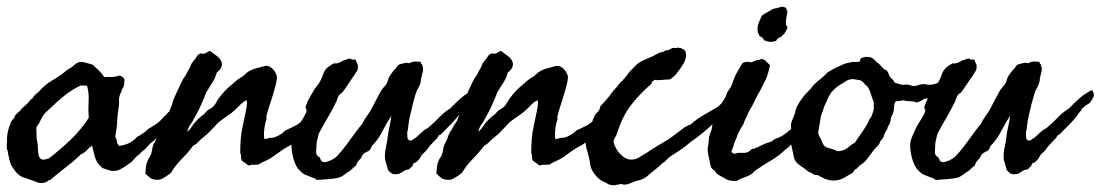

<svg xmlns="http://www.w3.org/2000/svg" viewBox="-60 -509 3251 567"><path d="M307.6 -271.5 306.6 -263.7Q307.6 -260.3 304.7 -252Q299.8 -246.1 298.8 -239.3Q296.9 -235.4 295.4 -232.4Q293.9 -229.5 293 -224.6Q291 -218.8 291.5 -210.9Q292 -207 291.7 -203.4Q291.5 -199.7 291 -196.3Q289.1 -185.5 288.1 -175.3Q287.1 -165 286.1 -154.3Q286.1 -143.6 284.2 -129.9Q282.2 -116.2 280.3 -105.5Q284.7 -97.7 285.2 -90.8Q285.6 -83.5 292 -78.1Q311.5 -81.1 323.2 -87.4Q335 -93.8 345.7 -105.5Q353.5 -108.9 357.9 -112.3Q361.8 -115.7 369.1 -120.1L377 -127.9Q388.7 -134.3 390.1 -135.7Q391.1 -136.7 392.8 -137.7Q394.5 -138.7 396.5 -139.6Q413.1 -150.4 421.9 -162.1Q429.2 -168 434.1 -174.3Q438 -179.7 449.2 -184.6Q455.6 -192.4 463.4 -197.8Q471.2 -203.1 477.5 -210.9Q482.9 -210.9 485.4 -209Q486.8 -208 488.5 -207Q490.2 -206.1 492.2 -205.1Q495.1 -197.3 493.2 -189Q491.2 -180.7 486.3 -173.8Q481.4 -167.5 481.4 -166Q481.4 -165 480.5 -164.1Q477.5 -160.6 473.1 -156.7Q468.8 -153.3 465.8 -149.4Q460.9 -140.6 458 -140.6Q455.1 -140.6 453.1 -138.7Q444.3 -133.3 440.9 -130.9Q437 -127.4 429.7 -123Q419.4 -117.7 417 -115.2Q414.6 -112.8 413.1 -112.3Q401.4 -99.1 390.1 -90.3Q379.9 -82.5 368.2 -68.4Q364.3 -65.4 360.4 -62.5Q356.4 -59.6 353.5 -54.7Q344.7 -48.8 339.4 -43Q334 -37.1 327.1 -29.3Q321.3 -26.4 314.5 -21Q306.2 -14.6 299.8 -11.7Q297.4 -10.3 291.5 -7.3Q286.6 -4.9 282.2 -4.9Q271 -2.9 260.7 -6.8Q251.5 -10.3 242.2 -12.7Q238.3 -18.6 232.4 -22.5Q223.6 -33.2 219.7 -47.9Q215.8 -62.5 211.9 -79.1Q203.1 -73.2 197.3 -66.4Q191.4 -59.1 179.7 -53.7Q169.9 -44.4 159.7 -35.4Q149.4 -26.4 138.2 -18.1Q127.4 -9.8 116.2 -0.7Q105 8.3 93.8 17.6Q85.9 25.4 83 23.4Q74.2 34.2 51.8 30.3Q43.9 26.4 34.2 23.4Q27.3 21.5 18.6 17.6Q2 14.6 -9.3 2.9Q-20.5 -8.8 -28.3 -24.4Q-31.2 -32.7 -32.7 -39.1Q-33.2 -42.5 -34.2 -46.4Q-35.2 -50.3 -36.1 -54.7Q-36.6 -63 -39.1 -67.9Q-41 -73.2 -39.1 -78.1Q-41 -80.6 -40 -84.5Q-39.1 -89.4 -39.1 -91.8Q-40 -105.5 -36.6 -121.1Q-33.2 -136.7 -27.3 -149.4Q-24.4 -154.3 -19.5 -159.2Q-17.1 -162.1 -16.6 -165Q-16.1 -167.5 -13.7 -169.9Q-11.2 -172.9 -7.8 -175.8Q-2.9 -179.7 -1 -181.6Q1.5 -185.1 4.2 -188.2Q6.8 -191.4 10.3 -193.8Q13.7 -196.3 16.6 -199.2Q19.5 -202.1 22.5 -205.1Q25.9 -208.5 27.8 -211.9Q30.3 -215.8 35.2 -217.8Q39.1 -224.6 43.9 -229Q48.8 -233.4 54.7 -238.3Q71.3 -258.3 95.7 -272.5Q120.6 -286.6 139.6 -303.7Q146.5 -306.6 151.4 -310.5Q156.2 -314.5 161.1 -318.4Q173.3 -329.1 187.5 -325.2L212.9 -318.4Q222.7 -309.6 231.9 -300.8Q241.2 -292 248 -281.2Q251.5 -281.7 255.4 -282Q259.3 -282.2 263.7 -281.7Q272.5 -280.8 282.2 -283.2Q285.2 -283.2 288.1 -284.7Q291 -286.1 293 -286.1Q307.6 -281.2 307.6 -271.5ZM178.7 -256.8Q152.3 -244.1 130.9 -227.1Q109.4 -210 89.8 -190.4Q87.4 -188 84.7 -185.8Q82 -183.6 79.6 -181.2Q77.1 -179.2 74.7 -176.8Q72.3 -174.3 70.3 -171.9Q66.4 -167 63 -160.2Q59.6 -153.3 56.6 -147.5Q55.7 -145.5 54.7 -143.8Q53.7 -142.1 52.7 -141.1Q51.8 -140.1 50.8 -138.7Q49.8 -137.2 48.8 -135.7Q46.9 -130.9 47.4 -126Q47.9 -122.6 47.9 -115.2V-105.5Q47.9 -102.5 48.8 -95.7Q51.8 -85 51.8 -74.2Q51.8 -66.4 53.2 -55.2Q54.7 -43.9 60.5 -40Q66.9 -36.1 72.8 -38.1Q79.6 -40.5 84 -41Q118.2 -67.4 148.4 -96.2Q178.7 -125 202.1 -161.1Q200.2 -185.1 201.7 -210.4Q203.1 -234.4 197.3 -254.9Q193.4 -257.3 188 -256.3Q184.1 -255.9 178.7 -256.8Z M492.2 -120.1Q500 -125 504.9 -132.8Q507.3 -136.7 510.3 -140.6Q513.2 -144.5 516.6 -148.4Q529.3 -163.1 543.9 -172.9Q550.8 -183.1 561 -188Q571.3 -193.4 577.1 -204.1Q578.6 -206.1 580.6 -210Q582.5 -213.9 584 -215.8Q602.5 -241.7 624 -258.8Q627 -261.2 629.9 -263.7Q632.8 -266.1 635.3 -268.6Q639.2 -272.5 648.4 -278.3Q652.8 -280.8 657.2 -283.9Q661.6 -287.1 665.5 -291Q673.3 -298.8 683.6 -302.7Q689.9 -305.7 696.3 -307.1Q699.2 -308.1 702.4 -308.8Q705.6 -309.6 709 -310.5Q715.8 -312.5 721.2 -314Q726.6 -315.4 733.4 -313.5Q749 -307.1 756.8 -287.1Q759.8 -279.8 753.7 -256.3Q747.6 -232.9 739.3 -207.8Q731 -182.6 727.5 -168.9Q725.6 -161.6 726.6 -160.6Q727.5 -159.7 727.5 -158.2Q725.6 -153.3 724.6 -149.4Q723.6 -145.5 722.7 -140.6Q720.7 -132.8 719.7 -119.6Q718.8 -106.4 720.7 -98.6Q730.5 -99.1 731.9 -100.6Q732.9 -101.6 734.4 -101.6Q738.3 -102.5 740.7 -102.1Q743.2 -101.6 747.1 -102.5Q767.1 -107.9 783.2 -124Q792 -127.9 800 -131.8Q808.1 -135.7 815.4 -139.6Q829.1 -149.4 837.4 -153.8Q845.7 -158.2 862.3 -166Q868.7 -173.3 879.4 -178.2Q889.2 -182.6 898.4 -190.4Q901.4 -193.4 903.3 -195.8Q906.2 -199.7 909.2 -197.3Q914.1 -192.4 915.5 -187Q917 -181.6 916 -179.7Q908.7 -172.4 907.7 -168Q906.7 -163.6 905.3 -162.1Q900.4 -157.2 890.6 -153.3Q882.3 -149.9 880.4 -147Q878.4 -144 877 -142.6Q874 -139.6 871.6 -138.2Q869.1 -136.7 866.2 -133.8Q864.3 -130.9 860.8 -130.4L854.5 -128.9Q848.6 -124 844.7 -120.1Q840.8 -116.2 835.9 -111.3Q828.6 -104 826.2 -100.1Q824.2 -96.7 815.4 -90.8L795.9 -79.1Q782.2 -72.3 768.6 -62.5Q754.9 -52.7 741.2 -43Q732.4 -37.6 721.2 -32.7Q710.9 -28.3 702.1 -22.5Q697.8 -22.5 696.8 -22.9Q695.3 -23.9 691.4 -21.5Q686.5 -23.9 681.6 -22Q676.3 -19.5 671.9 -21.5Q667 -25.4 663.8 -27.8Q660.6 -30.3 658.7 -31.2Q655.8 -33.2 653.3 -36.1Q651.4 -41 651.9 -46.9Q652.3 -52.7 649.4 -56.6Q649.4 -78.1 650.9 -97.7Q652.3 -117.2 657.2 -138.7Q658.2 -145.5 662.1 -162.4Q666 -179.2 668.5 -194.8Q670.9 -210.4 667 -212.9Q656.2 -207 645 -195.3Q639.6 -189.5 634.3 -184.6Q628.9 -179.7 624 -175.8L608.9 -165Q605.5 -162.6 601.6 -159.9Q597.7 -157.2 593.8 -154.3Q586.9 -149.4 582 -144.5Q577.1 -139.6 571.3 -132.8Q567.9 -129.4 564.7 -126.2Q561.5 -123 558.6 -119.6Q552.7 -113.3 544.9 -107.4Q540 -102.5 537.6 -101.1Q535.2 -99.6 531.2 -95.7L522 -86.4Q517.6 -82 510.7 -79.1Q495.1 -58.1 475.8 -38.6Q456.5 -19 445.3 1Q433.6 10.7 420.4 18.1Q407.2 25.4 388.7 19.5Q378.9 13.7 376 9.8Q373 6.3 369.1 3.9Q370.1 -6.8 371.1 -16.6Q372.1 -26.4 377 -37.1L382.8 -46.9Q387.7 -55.2 389.2 -66.4Q390.6 -78.1 395.5 -86.9Q401.4 -96.7 402.8 -103Q404.3 -108.9 407.2 -114.3Q409.7 -120.1 412.6 -123.5Q415.5 -127 418 -132.8Q420.4 -138.2 424.8 -144Q429.2 -149.9 431.6 -155.3Q437.5 -176.3 447.3 -198.2Q449.2 -205.1 451.2 -211.4Q453.1 -217.8 456.1 -223.6Q458.5 -229 460.9 -234.4Q463.4 -239.7 465.8 -244.6Q468.3 -250 470.7 -255.1Q473.1 -260.3 475.6 -265.6Q478.5 -271.5 481 -275.9Q483.4 -280.3 487.3 -285.2Q488.8 -287.6 490.2 -290Q491.7 -292.5 492.7 -294.9Q493.7 -297.4 495.1 -299.8Q496.6 -302.2 498 -304.7Q499.5 -307.1 501 -309.8Q502.4 -312.5 503.4 -315.9Q505.4 -322.3 510.7 -328.1Q514.2 -332 516.8 -335.7Q519.5 -339.4 521.5 -342.8Q524.9 -349.1 534.2 -351.6Q542.5 -347.7 551.5 -354.7Q560.5 -361.8 566.4 -353.5Q580.1 -344.7 585 -339.8Q590.8 -334.5 592.8 -329.1Q597.7 -320.3 593.8 -311Q589.8 -301.8 580.1 -294.9Q576.7 -279.8 566.4 -263.7Q561.5 -256.3 557.1 -249.3Q552.7 -242.2 548.8 -235.4L541 -215.8Q535.2 -202.1 528.8 -188.5Q522.5 -174.8 514.6 -162.1Q508.3 -148.9 505.1 -145Q502 -141.1 499.8 -137.5Q497.6 -133.8 492.2 -120.1Z M1085.9 -6.8 1080.1 -28.3Q1074.2 -40.5 1078.1 -66.4L1081.5 -83.5Q1082.5 -86.9 1083.3 -92.3Q1084 -97.7 1085 -105.5Q1085.9 -112.8 1087.2 -120.4Q1088.4 -127.9 1090.3 -135.7Q1092.3 -143.6 1093.5 -151.4Q1094.7 -159.2 1095.7 -167Q1088.4 -155.8 1081.5 -144Q1074.7 -132.3 1068.4 -119.6Q1056.2 -95.7 1038.1 -78.1Q1034.2 -66.4 1028.3 -63.2Q1022.5 -60.1 1016.6 -57.1Q1010.7 -54.2 1006.8 -43Q1002 -38.1 997.6 -32.7Q993.2 -27.3 991.2 -19.5Q986.3 -17.6 981.4 -11.7Q972.2 -2.4 969.7 -2Q967.3 -1.5 964.8 1Q955.1 8.8 947.8 12.7Q940.4 16.6 930.7 17.6Q919.9 19.5 902.8 20.5Q894.5 21 887.7 21.5Q880.9 22 876 22.5Q869.6 17.6 866.2 16.6Q864.7 16.1 862.1 15.1Q859.4 14.2 855.5 12.7Q841.3 6.8 841.8 7.3Q841.3 6.8 840.1 6.3Q838.9 5.9 836.9 4.9Q829.1 -1 826.2 -4.4Q824.2 -6.8 819.3 -11.7Q803.2 -36.6 800.8 -76.2Q799.8 -89.8 805.7 -103.5Q811.5 -117.2 816.4 -127.9Q822.3 -140.1 829.1 -150.4Q833 -156.2 836.2 -161.6Q839.4 -167 841.8 -171.9Q847.7 -183.6 844 -187.3Q840.3 -190.9 845.7 -202.1Q848.1 -210 851.6 -215.8L860.4 -231.4Q869.1 -247.1 878.9 -259.3Q887.7 -270 893.6 -288.1Q898.4 -301.8 906.7 -309.1Q915 -316.4 926.8 -322.3Q931.6 -320.3 940.9 -323.7Q950.2 -327.1 955.1 -331.1Q961.9 -331.1 965.8 -335Q976.6 -336.9 977.1 -335Q977.5 -333 979.5 -333Q981.4 -332.5 984.9 -333Q988.3 -333.5 990.2 -333Q993.7 -322.8 995.1 -320.3Q997.1 -317.9 997.1 -315.4Q997.1 -312.5 996.6 -307.6Q996.1 -302.7 995.1 -300.8Q989.7 -293.5 988.8 -291.5L987.3 -288.1Q984.4 -284.2 980.7 -279.1Q977.1 -273.9 972.7 -267.1L957 -244.1Q951.7 -235.8 947.3 -233.4Q941.9 -230.5 938.5 -222.7Q936.5 -219.2 935.5 -215.3Q935.1 -211.9 932.6 -208Q921.4 -184.6 907.2 -160.6Q899.9 -148.4 893.3 -136.5Q886.7 -124.5 880.9 -113.3Q880.4 -109.4 879.4 -105.7Q878.4 -102.1 877.4 -98.1Q875 -89.8 875 -84Q875 -82.5 874 -68.8Q873 -55.2 875 -52.7Q880.9 -44.4 881.8 -45.4Q882.8 -46.4 883.8 -44.9Q887.7 -35.2 889.2 -33.7Q890.6 -32.2 895.5 -30.3Q899.4 -29.3 906.7 -31.7Q914.1 -34.2 918 -36.1Q929.7 -42 935.5 -48.3Q941.4 -54.7 947.3 -61.5Q961.9 -79.1 978.5 -102.5Q995.1 -126 1009.8 -143.6Q1015.1 -155.3 1023.9 -167Q1033.2 -179.7 1038.1 -189.5L1051.8 -215.8Q1054.7 -221.2 1058.1 -227.5Q1061.5 -233.9 1065.4 -241.2Q1071.3 -249.5 1077.6 -256.3Q1084 -263.2 1086.9 -276.4Q1089.4 -283.2 1094.2 -289.6Q1096.7 -293 1098.9 -295.7Q1101.1 -298.3 1102.5 -300.8Q1109.9 -307.6 1111.8 -311.5Q1113.8 -315.4 1118.2 -318.4Q1128.9 -321.3 1134.8 -322.8Q1140.6 -324.2 1149.4 -322.3Q1157.2 -327.1 1166 -327.1Q1170.4 -327.1 1174.6 -326.9Q1178.7 -326.7 1182.6 -326.2Q1182.6 -321.3 1185.1 -319.8Q1187.5 -318.4 1187.5 -314.5Q1191.4 -305.7 1187.5 -293Q1183.1 -278.8 1182.6 -267.6Q1180.2 -257.3 1175.3 -249.5Q1169.9 -240.7 1167 -230.5Q1165 -223.1 1163.8 -218.8Q1162.6 -214.4 1162.1 -212.9L1159.2 -202.1Q1157.2 -193.4 1155.3 -185.3Q1153.3 -177.2 1151.4 -169.4Q1147.5 -153.8 1145.5 -134.8Q1145.5 -129.9 1144 -124.5Q1142.6 -119.6 1142.6 -115.2Q1142.6 -110.4 1143.1 -103.5Q1143.6 -96.7 1148.4 -94.7Q1153.8 -92.8 1157.7 -95.7Q1162.6 -99.6 1168 -102.5Q1171.4 -105 1177.7 -111.3Q1184.1 -117.7 1187.5 -120.1Q1192.4 -125 1198.2 -127.9Q1204.1 -130.9 1209 -135.7Q1216.8 -142.6 1224.4 -149.7Q1231.9 -156.7 1238.8 -164.1Q1253.4 -179.2 1269.5 -188.5Q1285.2 -205.1 1301.3 -219.2Q1317.4 -233.4 1337.9 -243.2Q1345.7 -230.5 1341.8 -222.2Q1337.9 -213.9 1332 -206.1Q1329.6 -203.6 1325.2 -201.2Q1319.8 -198.2 1317.4 -196.3L1312.5 -191.4Q1309.6 -188.5 1307.6 -188.5Q1307.6 -184.6 1305.2 -182.1L1300.8 -177.7Q1294.4 -168 1287.4 -159.4Q1280.3 -150.9 1272.5 -143.1Q1264.6 -135.3 1257.1 -127.7Q1249.5 -120.1 1242.2 -112.3Q1235.4 -109.9 1233.9 -106Q1232.4 -101.1 1227.5 -97.7Q1225.6 -95.2 1223.6 -93.3Q1221.7 -91.3 1219.7 -89.4Q1217.8 -87.4 1215.8 -85.4Q1213.9 -83.5 1211.9 -81.1Q1206.1 -74.7 1201.7 -67.9Q1197.3 -61.5 1189.5 -55.7Q1184.6 -50.8 1182.1 -45.4Q1180.2 -40.5 1174.8 -35.2Q1167 -27.3 1163.6 -27.8Q1160.6 -28.3 1158.2 -18.6Q1150.4 -12.7 1149.4 -10.3Q1148.9 -8.3 1146.5 -8.8Q1144 -7.8 1139.6 -7.3Q1134.8 -6.8 1134.8 -4.9Q1128.4 -2 1124.5 1Q1120.6 4.4 1115.2 4.9Q1102.5 6.8 1097.2 3.4Q1091.8 0 1085.9 -6.8Z M1351.6 -120.1Q1359.4 -125 1364.3 -132.8Q1366.7 -136.7 1369.6 -140.6Q1372.6 -144.5 1376 -148.4Q1388.7 -163.1 1403.3 -172.9Q1410.2 -183.1 1420.4 -188Q1430.7 -193.4 1436.5 -204.1Q1438 -206.1 1439.9 -210Q1441.9 -213.9 1443.4 -215.8Q1461.9 -241.7 1483.4 -258.8Q1486.3 -261.2 1489.3 -263.7Q1492.2 -266.1 1494.6 -268.6Q1498.5 -272.5 1507.8 -278.3Q1512.2 -280.8 1516.6 -283.9Q1521 -287.1 1524.9 -291Q1532.7 -298.8 1543 -302.7Q1549.3 -305.7 1555.7 -307.1Q1558.6 -308.1 1561.8 -308.8Q1564.9 -309.6 1568.4 -310.5Q1575.2 -312.5 1580.6 -314Q1585.9 -315.4 1592.8 -313.5Q1608.4 -307.1 1616.2 -287.1Q1619.1 -279.8 1613 -256.3Q1606.9 -232.9 1598.6 -207.8Q1590.3 -182.6 1586.9 -168.9Q1585 -161.6 1585.9 -160.6Q1586.9 -159.7 1586.9 -158.2Q1585 -153.3 1584 -149.4Q1583 -145.5 1582 -140.6Q1580.1 -132.8 1579.1 -119.6Q1578.1 -106.4 1580.1 -98.6Q1589.8 -99.1 1591.3 -100.6Q1592.3 -101.6 1593.8 -101.6Q1597.7 -102.5 1600.1 -102.1Q1602.5 -101.6 1606.4 -102.5Q1626.5 -107.9 1642.6 -124Q1651.4 -127.9 1659.4 -131.8Q1667.5 -135.7 1674.8 -139.6Q1688.5 -149.4 1696.8 -153.8Q1705.1 -158.2 1721.7 -166Q1728 -173.3 1738.8 -178.2Q1748.5 -182.6 1757.8 -190.4Q1760.7 -193.4 1762.7 -195.8Q1765.6 -199.7 1768.6 -197.3Q1773.4 -192.4 1774.9 -187Q1776.4 -181.6 1775.4 -179.7Q1768.1 -172.4 1767.1 -168Q1766.1 -163.6 1764.6 -162.1Q1759.8 -157.2 1750 -153.3Q1741.7 -149.9 1739.7 -147Q1737.8 -144 1736.3 -142.6Q1733.4 -139.6 1731 -138.2Q1728.5 -136.7 1725.6 -133.8Q1723.6 -130.9 1720.2 -130.4L1713.9 -128.9Q1708 -124 1704.1 -120.1Q1700.2 -116.2 1695.3 -111.3Q1688 -104 1685.5 -100.1Q1683.6 -96.7 1674.8 -90.8L1655.3 -79.1Q1641.6 -72.3 1627.9 -62.5Q1614.3 -52.7 1600.6 -43Q1591.8 -37.6 1580.6 -32.7Q1570.3 -28.3 1561.5 -22.5Q1557.1 -22.5 1556.2 -22.9Q1554.7 -23.9 1550.8 -21.5Q1545.9 -23.9 1541 -22Q1535.6 -19.5 1531.2 -21.5Q1526.4 -25.4 1523.2 -27.8Q1520 -30.3 1518.1 -31.2Q1515.1 -33.2 1512.7 -36.1Q1510.7 -41 1511.2 -46.9Q1511.7 -52.7 1508.8 -56.6Q1508.8 -78.1 1510.3 -97.7Q1511.7 -117.2 1516.6 -138.7Q1517.6 -145.5 1521.5 -162.4Q1525.4 -179.2 1527.8 -194.8Q1530.3 -210.4 1526.4 -212.9Q1515.6 -207 1504.4 -195.3Q1499 -189.5 1493.7 -184.6Q1488.3 -179.7 1483.4 -175.8L1468.3 -165Q1464.8 -162.6 1460.9 -159.9Q1457 -157.2 1453.1 -154.3Q1446.3 -149.4 1441.4 -144.5Q1436.5 -139.6 1430.7 -132.8Q1427.2 -129.4 1424.1 -126.2Q1420.9 -123 1418 -119.6Q1412.1 -113.3 1404.3 -107.4Q1399.4 -102.5 1397 -101.1Q1394.5 -99.6 1390.6 -95.7L1381.3 -86.4Q1377 -82 1370.1 -79.1Q1354.5 -58.1 1335.2 -38.6Q1315.9 -19 1304.7 1Q1293 10.7 1279.8 18.1Q1266.6 25.4 1248 19.5Q1238.3 13.7 1235.4 9.8Q1232.4 6.3 1228.5 3.9Q1229.5 -6.8 1230.5 -16.6Q1231.4 -26.4 1236.3 -37.1L1242.2 -46.9Q1247.1 -55.2 1248.5 -66.4Q1250 -78.1 1254.9 -86.9Q1260.7 -96.7 1262.2 -103Q1263.7 -108.9 1266.6 -114.3Q1269 -120.1 1272 -123.5Q1274.9 -127 1277.3 -132.8Q1279.8 -138.2 1284.2 -144Q1288.6 -149.9 1291 -155.3Q1296.9 -176.3 1306.6 -198.2Q1308.6 -205.1 1310.5 -211.4Q1312.5 -217.8 1315.4 -223.6Q1317.9 -229 1320.3 -234.4Q1322.8 -239.7 1325.2 -244.6Q1327.6 -250 1330.1 -255.1Q1332.5 -260.3 1335 -265.6Q1337.9 -271.5 1340.3 -275.9Q1342.8 -280.3 1346.7 -285.2Q1348.1 -287.6 1349.6 -290Q1351.1 -292.5 1352.1 -294.9Q1353 -297.4 1354.5 -299.8Q1356 -302.2 1357.4 -304.7Q1358.9 -307.1 1360.4 -309.8Q1361.8 -312.5 1362.8 -315.9Q1364.7 -322.3 1370.1 -328.1Q1373.5 -332 1376.2 -335.7Q1378.9 -339.4 1380.9 -342.8Q1384.3 -349.1 1393.6 -351.6Q1401.9 -347.7 1410.9 -354.7Q1419.9 -361.8 1425.8 -353.5Q1439.5 -344.7 1444.3 -339.8Q1450.2 -334.5 1452.1 -329.1Q1457 -320.3 1453.1 -311Q1449.2 -301.8 1439.5 -294.9Q1436 -279.8 1425.8 -263.7Q1420.9 -256.3 1416.5 -249.3Q1412.1 -242.2 1408.2 -235.4L1400.4 -215.8Q1394.5 -202.1 1388.2 -188.5Q1381.8 -174.8 1374 -162.1Q1367.7 -148.9 1364.5 -145Q1361.3 -141.1 1359.1 -137.5Q1356.9 -133.8 1351.6 -120.1Z M2106.4 -224.6Q2116.2 -212.4 2115.7 -208Q2115.2 -204.6 2115.2 -197.3Q2110.4 -191.9 2107.4 -185.1Q2105 -179.2 2098.6 -173.8Q2092.8 -169.9 2088.4 -168.5Q2082.5 -167 2079.1 -162.1Q2072.3 -159.7 2069.3 -157.2Q2065.9 -154.3 2057.6 -155.3Q2034.2 -131.8 2016.1 -117.2Q1998 -102.5 1978.5 -88.9Q1963.9 -76.2 1947.8 -65.4Q1931.6 -54.7 1915 -43.9Q1908.7 -37.6 1906.2 -34.7Q1902.8 -30.3 1896.5 -27.3Q1885.3 -16.1 1872.6 -6.3Q1866.2 -1.5 1860.6 3.2Q1855 7.8 1849.6 12.7Q1838.9 20.5 1826.7 23.4Q1814 26.4 1803.7 31.2Q1785.2 39.6 1775.4 34.2L1757.3 37.6Q1750 39.1 1739.3 36.1Q1736.3 35.2 1733.4 33.2Q1731.9 32.2 1730.2 31.2Q1728.5 30.3 1726.6 29.3Q1716.8 25.4 1711.4 21Q1706.1 16.6 1702.1 12.7Q1699.2 9.8 1695.3 4.4Q1691.4 -1 1689.5 -4.9Q1684.6 -12.7 1683.1 -23.9Q1681.6 -35.2 1678.7 -45.9Q1676.8 -55.7 1672.9 -67.4Q1669.4 -78.1 1669.9 -89.8Q1670.4 -93.8 1671.4 -97.7Q1672.4 -101.6 1673.3 -105L1677.7 -120.1Q1680.7 -127 1683.1 -133.3Q1685.5 -139.6 1687.5 -145.5Q1690.9 -156.2 1696.3 -168Q1699.2 -172.9 1702.6 -175.8Q1706.1 -178.7 1709 -183.6Q1710.4 -185.1 1711.4 -189.5Q1712.4 -194.3 1713.9 -196.3L1730.5 -214.4Q1734.9 -219.2 1738.8 -224.1Q1742.7 -229 1746.1 -234.4Q1748.5 -237.8 1751.2 -241Q1753.9 -244.1 1756.3 -246.6Q1758.8 -249 1761.5 -252.2Q1764.2 -255.4 1766.6 -258.8Q1772 -266.1 1774.9 -268.1Q1777.3 -269.5 1779.3 -272.5Q1785.2 -278.3 1790 -284.7Q1794.9 -291 1799.8 -297.9Q1803.2 -301.3 1806.9 -304.9Q1810.5 -308.6 1814 -312.5Q1820.8 -319.8 1829.1 -325.2Q1838.4 -330.6 1847.2 -334Q1852.1 -335.9 1856.9 -338.1Q1861.8 -340.3 1867.2 -342.8Q1872.6 -345.2 1876.5 -347.7Q1880.4 -350.1 1885.7 -352.5Q1891.6 -355 1896.5 -355.5Q1900.9 -356 1905.3 -360.4Q1911.1 -359.4 1916 -362.3Q1920.9 -365.2 1925.8 -367.2Q1930.7 -367.7 1935.1 -367.2Q1939.5 -366.2 1942.4 -369.1Q1944.8 -367.2 1948.7 -367.2Q1952.1 -367.2 1954.1 -365.2Q1963.4 -362.8 1965.8 -351.6Q1967.8 -336.9 1958.5 -321.3Q1949.2 -305.7 1942.4 -297.9Q1934.1 -284.2 1918 -274.4Q1906.7 -274.4 1894 -272.9Q1880.9 -271.5 1872.1 -273.4Q1869.6 -269 1866.7 -268.1Q1862.8 -266.6 1865.2 -262.7Q1832 -234.4 1806.6 -202.6Q1781.2 -170.9 1766.6 -127.9Q1761.2 -110.4 1756.8 -104Q1752 -97.2 1752 -88.9Q1757.8 -68.4 1771.5 -54.2Q1785.2 -40 1798.8 -38.1Q1814.5 -36.1 1826.7 -43.9Q1839.4 -52.2 1849.6 -57.6Q1856.4 -62.5 1863.3 -66.9Q1870.1 -71.3 1876.5 -75.2L1904.3 -91.8Q1908.2 -93.8 1912.1 -96.2Q1916 -98.6 1919.9 -101.6Q1931.6 -109.9 1942.9 -118.7Q1948.2 -122.6 1953.4 -126.7Q1958.5 -130.9 1963.9 -134.8Q1968.3 -135.3 1971.2 -138.2Q1973.6 -140.6 1978.5 -140.6Q1996.1 -156.2 2016.6 -168.5Q2037.1 -180.7 2059.6 -193.4Q2067.4 -201.2 2073.7 -205.6Q2080.1 -210 2087.9 -217.8Q2094.7 -217.8 2097.7 -221.2Q2100.6 -224.6 2106.4 -224.6Z M2251 -489.3 2260.7 -486.3Q2262.7 -483.9 2262.7 -480.5Q2262.7 -478 2265.6 -475.6Q2263.7 -466.8 2262.2 -457.5Q2260.7 -448.2 2260.7 -439.5Q2260.7 -436 2263.2 -432.6Q2265.6 -429.2 2265.6 -426.8Q2260.7 -415.5 2258.3 -413.1Q2255.9 -410.6 2255.9 -408.2Q2251 -406.2 2248.5 -402.3Q2246.1 -398.4 2240.2 -398.4Q2238.3 -395.5 2235.8 -394Q2232.9 -392.1 2232.4 -388.7Q2216.3 -381.8 2197.3 -389.6Q2191.9 -398.9 2183.6 -402.3Q2170.9 -420.9 2182.6 -446.3Q2184.6 -451.2 2187 -456.5Q2189.5 -461.9 2191.4 -463.9Q2201.7 -471.2 2207 -473.6Q2209 -474.6 2211.2 -475.8Q2213.4 -477.1 2215.3 -478.5Q2218.8 -481 2225.6 -483.4Q2228.5 -484.4 2231 -484.4Q2234.9 -484.4 2238.3 -486.3Q2240.2 -486.8 2241.9 -487.3Q2243.7 -487.8 2245.1 -488.3Q2249 -489.3 2251 -489.3ZM2104.5 -56.6 2109.4 -54.7Q2118.2 -58.6 2130.9 -57.6Q2144 -56.6 2151.4 -61.5Q2156.2 -65.4 2158.2 -67.4Q2161.1 -70.3 2165 -69.3Q2180.7 -75.2 2191.4 -81.1Q2202.6 -86.9 2214.8 -89.8Q2222.7 -92.8 2228.5 -98.6Q2248.5 -105 2262.5 -116.7Q2276.4 -128.4 2293 -141.6Q2306.6 -149.4 2315.9 -155.3Q2325.2 -161.1 2335.9 -169.9Q2338.4 -175.3 2341.3 -177.2Q2343.8 -178.7 2346.7 -183.6Q2364.3 -183.6 2366.2 -169.9Q2361.3 -159.2 2353 -152.3Q2344.2 -145 2337.9 -136.7Q2330.1 -131.8 2325.2 -127.9Q2320.3 -124 2315.4 -116.2Q2314.9 -116.2 2309.6 -111.8Q2304.7 -107.4 2303.7 -107.4Q2295.9 -98.1 2292 -96.2Q2288.1 -94.2 2278.3 -85.9Q2272 -75.2 2260.7 -68.4Q2239.7 -48.3 2216.3 -34.7Q2204.1 -27.8 2193.4 -20.8Q2182.6 -13.7 2172.9 -6.8Q2168 -3.9 2166 -1.5Q2164.1 1 2159.2 4.9Q2154.3 8.8 2144 12.7Q2133.8 16.6 2126 19.5Q2119.6 23.4 2115.2 25.4Q2093.3 26.4 2082 18.6Q2069.3 11.7 2062.5 7.8Q2055.7 3.9 2050.8 -4.9Q2039.6 -10.3 2037.6 -22.9Q2036.6 -29.8 2035.2 -36.1Q2033.7 -42.5 2032.2 -48.8Q2031.2 -53.7 2030.3 -60.1Q2029.3 -66.4 2030.3 -73.2Q2032.7 -84.5 2033.2 -96.2Q2033.7 -106.9 2038.1 -117.2Q2042.5 -127 2043.5 -138.7Q2044.4 -150.4 2048.8 -160.2Q2055.2 -169.9 2054.2 -170.9Q2053.7 -171.4 2054.7 -173.8L2059.1 -179.7Q2060.5 -181.6 2063.5 -186.5L2069.3 -201.2Q2073.7 -209.5 2078.1 -214.8Q2082.5 -220.7 2085.9 -231.4Q2088.4 -238.3 2091.3 -242.2Q2093.3 -244.6 2095 -247.3Q2096.7 -250 2098.6 -252.9Q2101.1 -257.8 2103.5 -265.1Q2104.5 -268.6 2105.7 -271.7Q2106.9 -274.9 2108.4 -278.3Q2111.3 -286.1 2115.7 -293.9Q2120.1 -301.8 2125 -309.6Q2128.9 -317.4 2131.8 -321.3Q2134.8 -325.2 2143.6 -326.2Q2147.9 -327.1 2152.3 -325.7Q2157.7 -324.2 2162.1 -326.2Q2174.8 -332 2179.7 -332Q2184.6 -332 2186.5 -335Q2196.8 -334.5 2202.1 -328.1Q2207.5 -322.3 2213.9 -316.4Q2208 -288.1 2200.7 -272.9Q2193.4 -257.8 2184.6 -241.2Q2179.7 -233.4 2174.8 -223.6Q2169.9 -213.9 2166 -206.1Q2161.1 -195.3 2155.8 -187Q2149.4 -177.2 2146.5 -168L2142.1 -158.7Q2139.2 -152.8 2137.7 -149.4Q2136.7 -146 2135.5 -142.8Q2134.3 -139.6 2132.3 -137.2Q2130.4 -134.8 2128.9 -132.1Q2127.4 -129.4 2126 -127Q2123 -121.1 2120.1 -115.2Q2117.2 -109.4 2115.2 -102.5Q2110.4 -91.8 2109.4 -88.4Q2108.9 -87.4 2108.4 -86.2Q2107.9 -85 2107.4 -84Q2105.5 -73.2 2101.6 -66.4Q2097.7 -59.6 2104.5 -56.6Z M2781.2 -282.2Q2786.1 -281.7 2787.6 -278.3Q2789.1 -275.4 2793 -275.4Q2794.9 -266.1 2789.1 -262.5Q2783.2 -258.8 2785.2 -251Q2776.4 -245.1 2763.7 -243.7Q2750.5 -242.2 2744.1 -233.4Q2727.1 -225.1 2708.5 -223.1Q2699.2 -222.2 2689.2 -220.5Q2679.2 -218.8 2668.9 -216.8Q2658.2 -209.5 2655.8 -209Q2652.3 -208.5 2648.4 -206.1Q2638.2 -210 2627.9 -210Q2617.7 -210 2606.4 -212.9Q2601.1 -210.9 2595.2 -210.9Q2589.4 -210.9 2584 -209Q2580.1 -200.2 2580.1 -191.4Q2580.1 -182.1 2577.1 -173.8L2571.3 -162.1L2569.8 -152.8Q2568.8 -147 2567.4 -143.6Q2565.4 -140.6 2563 -136.7Q2560.5 -132.8 2560.5 -127.9Q2553.7 -119.1 2550.8 -109.9Q2547.9 -99.1 2540 -92.8Q2537.1 -82.5 2530.8 -77.1Q2524.4 -71.3 2518.6 -63.5Q2507.8 -48.8 2499.5 -38.1Q2491.2 -27.3 2477.5 -19.5Q2472.7 -11.7 2465.8 -8.8Q2460.9 -3.9 2458 1L2438.5 12.7Q2426.8 20 2416 22.5Q2399.4 26.4 2383.8 21.5Q2368.2 16.6 2354.5 7.8Q2345.2 8.8 2340.3 4.4Q2335.4 0.5 2327.1 -2Q2316.4 -11.7 2303.7 -19.5Q2290.5 -27.8 2285.2 -41L2280.8 -62.5Q2278.8 -72.3 2276.4 -82Q2274.4 -90.3 2275.9 -100.6Q2277.3 -109.4 2276.4 -120.1Q2276.4 -125.5 2276.4 -130.1Q2276.4 -134.8 2275.9 -138.2Q2275.4 -145.5 2280.3 -156.2Q2283.2 -162.6 2285.2 -168Q2287.1 -173.3 2288.1 -177.2Q2289.1 -181.2 2290 -184.8Q2291 -188.5 2292 -191.4Q2293.5 -193.8 2294.9 -196.5Q2296.4 -199.2 2297.9 -202.1Q2299.3 -205.1 2301 -207.8Q2302.7 -210.4 2304.7 -212.9Q2310.5 -221.7 2318.4 -230.5Q2326.2 -239.3 2334 -247.1Q2339.4 -254.4 2344.7 -259.8Q2353.5 -268.6 2361.3 -274.4Q2369.1 -280.3 2378.9 -290Q2380.9 -293 2383.8 -294.9L2389.6 -298.8Q2399.4 -304.7 2407.7 -308.6Q2416 -312.5 2426.8 -317.4Q2436 -321.8 2441.9 -322.8Q2445.8 -323.7 2450 -324.5Q2454.1 -325.2 2459 -326.2H2470.7Q2476.1 -326.2 2480.5 -328.1Q2477.5 -335.9 2487.3 -338.9Q2497.1 -341.8 2502 -340.8Q2511.7 -340.8 2517.6 -336.4Q2523.4 -332 2528.3 -326.2Q2538.1 -319.3 2549.8 -305.7Q2552.2 -303.2 2554.7 -302.7Q2557.1 -302.2 2559.6 -299.8Q2563.5 -293.9 2564.9 -289.1Q2566.4 -283.2 2571.3 -278.3Q2574.2 -276.4 2577.1 -273.4Q2580.1 -270.5 2581.1 -265.6Q2591.3 -261.7 2599.6 -259.8Q2604 -257.8 2609.9 -258.8Q2615.2 -259.8 2622.1 -258.8Q2626.5 -258.3 2630.9 -256.3Q2634.8 -254.9 2639.6 -254.9Q2647 -255.4 2655.8 -258.8Q2664.1 -261.7 2674.8 -259.8Q2689.5 -256.3 2705.6 -262.7Q2721.7 -269.5 2738.3 -271.5Q2743.2 -271.5 2745.1 -272Q2747.1 -272.5 2752 -272.5Q2756.8 -276.4 2764.6 -278.3Q2772.5 -280.3 2781.2 -282.2ZM2502 -252.9Q2492.2 -261.7 2490.7 -264.2Q2488.8 -267.1 2487.3 -267.6Q2482.9 -272 2477.5 -272.5Q2474.6 -272.9 2471.9 -273.4Q2469.2 -273.9 2466.8 -274.4Q2451.2 -277.3 2440.9 -271Q2436 -267.6 2430.9 -264.6Q2425.8 -261.7 2420.9 -258.8Q2405.3 -249 2393.6 -234.4Q2390.6 -229.5 2387.2 -223.6Q2383.8 -217.8 2381.8 -210.9Q2377.9 -203.1 2375 -196.8Q2372.1 -190.4 2370.1 -181.6Q2365.2 -172.4 2364.3 -165.5Q2363.8 -162.1 2363.3 -159.4Q2362.8 -156.7 2362.3 -154.3Q2361.8 -149.4 2360.8 -144.3Q2359.9 -139.2 2358.9 -133.8Q2356.4 -121.6 2356.4 -115.2Q2357.4 -112.3 2359.4 -107.4Q2361.3 -102.5 2363.3 -100.6Q2365.2 -95.7 2367.7 -89.8Q2370.1 -84 2372.1 -81.1Q2377.4 -74.2 2384.8 -72.3Q2388.7 -71.3 2393.1 -70.1Q2397.5 -68.8 2402.3 -67.4Q2413.1 -61.5 2417 -62.5Q2421.9 -63.5 2422.9 -63.5Q2436 -65.9 2445.3 -74.2Q2453.6 -82 2464.8 -87.9Q2468.8 -93.8 2472.9 -100.1Q2477.1 -106.4 2481.9 -112.8Q2486.8 -119.6 2491 -126.2Q2495.1 -132.8 2499 -139.6Q2501.5 -142.6 2503.9 -148.4Q2504.9 -150.9 2505.9 -153.1Q2506.8 -155.3 2507.8 -157.2Q2514.6 -165.5 2514.2 -166Q2513.7 -166.5 2514.6 -168.9Q2521 -183.6 2520.5 -191.4Q2520 -199.2 2520.5 -207Q2518.1 -212.4 2516.1 -218.3Q2514.2 -224.1 2512.2 -230.5Q2508.3 -243.7 2502 -252.9Z M2913.1 -6.8 2907.2 -28.3Q2901.4 -40.5 2905.3 -66.4L2908.7 -83.5Q2909.7 -86.9 2910.4 -92.3Q2911.1 -97.7 2912.1 -105.5Q2913.1 -112.8 2914.3 -120.4Q2915.5 -127.9 2917.5 -135.7Q2919.4 -143.6 2920.7 -151.4Q2921.9 -159.2 2922.9 -167Q2915.5 -155.8 2908.7 -144Q2901.9 -132.3 2895.5 -119.6Q2883.3 -95.7 2865.2 -78.1Q2861.3 -66.4 2855.5 -63.2Q2849.6 -60.1 2843.8 -57.1Q2837.9 -54.2 2834 -43Q2829.1 -38.1 2824.7 -32.7Q2820.3 -27.3 2818.4 -19.5Q2813.5 -17.6 2808.6 -11.7Q2799.3 -2.4 2796.9 -2Q2794.4 -1.5 2792 1Q2782.2 8.8 2774.9 12.7Q2767.6 16.6 2757.8 17.6Q2747.1 19.5 2730 20.5Q2721.7 21 2714.8 21.5Q2708 22 2703.1 22.5Q2696.8 17.6 2693.4 16.6Q2691.9 16.1 2689.2 15.1Q2686.5 14.2 2682.6 12.7Q2668.5 6.8 2668.9 7.3Q2668.5 6.8 2667.2 6.3Q2666 5.9 2664.1 4.9Q2656.2 -1 2653.3 -4.4Q2651.4 -6.8 2646.5 -11.7Q2630.4 -36.6 2627.9 -76.2Q2627 -89.8 2632.8 -103.5Q2638.7 -117.2 2643.6 -127.9Q2649.4 -140.1 2656.2 -150.4Q2660.2 -156.2 2663.3 -161.6Q2666.5 -167 2668.9 -171.9Q2674.8 -183.6 2671.1 -187.3Q2667.5 -190.9 2672.9 -202.1Q2675.3 -210 2678.7 -215.8L2687.5 -231.4Q2696.3 -247.1 2706.1 -259.3Q2714.8 -270 2720.7 -288.1Q2725.6 -301.8 2733.9 -309.1Q2742.2 -316.4 2753.9 -322.3Q2758.8 -320.3 2768.1 -323.7Q2777.3 -327.1 2782.2 -331.1Q2789.1 -331.1 2793 -335Q2803.7 -336.9 2804.2 -335Q2804.7 -333 2806.6 -333Q2808.6 -332.5 2812 -333Q2815.4 -333.5 2817.4 -333Q2820.8 -322.8 2822.3 -320.3Q2824.2 -317.9 2824.2 -315.4Q2824.2 -312.5 2823.7 -307.6Q2823.2 -302.7 2822.3 -300.8Q2816.9 -293.5 2815.9 -291.5L2814.5 -288.1Q2811.5 -284.2 2807.9 -279.1Q2804.2 -273.9 2799.8 -267.1L2784.2 -244.1Q2778.8 -235.8 2774.4 -233.4Q2769 -230.5 2765.6 -222.7Q2763.7 -219.2 2762.7 -215.3Q2762.2 -211.9 2759.8 -208Q2748.5 -184.6 2734.4 -160.6Q2727.1 -148.4 2720.5 -136.5Q2713.9 -124.5 2708 -113.3Q2707.5 -109.4 2706.5 -105.7Q2705.6 -102.1 2704.6 -98.1Q2702.1 -89.8 2702.1 -84Q2702.1 -82.5 2701.2 -68.8Q2700.2 -55.2 2702.1 -52.7Q2708 -44.4 2709 -45.4Q2710 -46.4 2710.9 -44.9Q2714.8 -35.2 2716.3 -33.7Q2717.8 -32.2 2722.7 -30.3Q2726.6 -29.3 2733.9 -31.7Q2741.2 -34.2 2745.1 -36.1Q2756.8 -42 2762.7 -48.3Q2768.6 -54.7 2774.4 -61.5Q2789.1 -79.1 2805.7 -102.5Q2822.3 -126 2836.9 -143.6Q2842.3 -155.3 2851.1 -167Q2860.4 -179.7 2865.2 -189.5L2878.9 -215.8Q2881.8 -221.2 2885.3 -227.5Q2888.7 -233.9 2892.6 -241.2Q2898.4 -249.5 2904.8 -256.3Q2911.1 -263.2 2914.1 -276.4Q2916.5 -283.2 2921.4 -289.6Q2923.8 -293 2926 -295.7Q2928.2 -298.3 2929.7 -300.8Q2937 -307.6 2939 -311.5Q2940.9 -315.4 2945.3 -318.4Q2956.1 -321.3 2961.9 -322.8Q2967.8 -324.2 2976.6 -322.3Q2984.4 -327.1 2993.2 -327.1Q2997.6 -327.1 3001.7 -326.9Q3005.9 -326.7 3009.8 -326.2Q3009.8 -321.3 3012.2 -319.8Q3014.6 -318.4 3014.6 -314.5Q3018.6 -305.7 3014.6 -293Q3010.3 -278.8 3009.8 -267.6Q3007.3 -257.3 3002.4 -249.5Q2997.1 -240.7 2994.1 -230.5Q2992.2 -223.1 2991 -218.8Q2989.7 -214.4 2989.3 -212.9L2986.3 -202.1Q2984.4 -193.4 2982.4 -185.3Q2980.5 -177.2 2978.5 -169.4Q2974.6 -153.8 2972.7 -134.8Q2972.7 -129.9 2971.2 -124.5Q2969.7 -119.6 2969.7 -115.2Q2969.7 -110.4 2970.2 -103.5Q2970.7 -96.7 2975.6 -94.7Q2981 -92.8 2984.9 -95.7Q2989.7 -99.6 2995.1 -102.5Q2998.5 -105 3004.9 -111.3Q3011.2 -117.7 3014.6 -120.1Q3019.5 -125 3025.4 -127.9Q3031.2 -130.9 3036.1 -135.7Q3043.9 -142.6 3051.5 -149.7Q3059.1 -156.7 3065.9 -164.1Q3080.6 -179.2 3096.7 -188.5Q3112.3 -205.1 3128.4 -219.2Q3144.5 -233.4 3165 -243.2Q3172.9 -230.5 3168.9 -222.2Q3165 -213.9 3159.2 -206.1Q3156.7 -203.6 3152.3 -201.2Q3147 -198.2 3144.5 -196.3L3139.6 -191.4Q3136.7 -188.5 3134.8 -188.5Q3134.8 -184.6 3132.3 -182.1L3127.9 -177.7Q3121.6 -168 3114.5 -159.4Q3107.4 -150.9 3099.6 -143.1Q3091.8 -135.3 3084.2 -127.7Q3076.7 -120.1 3069.3 -112.3Q3062.5 -109.9 3061 -106Q3059.6 -101.1 3054.7 -97.7Q3052.7 -95.2 3050.8 -93.3Q3048.8 -91.3 3046.9 -89.4Q3044.9 -87.4 3043 -85.4Q3041 -83.5 3039.1 -81.1Q3033.2 -74.7 3028.8 -67.9Q3024.4 -61.5 3016.6 -55.7Q3011.7 -50.8 3009.3 -45.4Q3007.3 -40.5 3002 -35.2Q2994.1 -27.3 2990.7 -27.8Q2987.8 -28.3 2985.4 -18.6Q2977.5 -12.7 2976.6 -10.3Q2976.1 -8.3 2973.6 -8.8Q2971.2 -7.8 2966.8 -7.3Q2961.9 -6.8 2961.9 -4.9Q2955.6 -2 2951.7 1Q2947.8 4.4 2942.4 4.9Q2929.7 6.8 2924.3 3.4Q2918.9 0 2913.1 -6.8Z"/></svg>

Font: Freehand
Style: Regular
Weight: 400
Designer: Danh Hong
Version: Version 8.001; ttfautohint (v1.8.3)